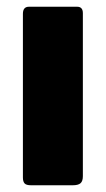

<svg xmlns="http://www.w3.org/2000/svg" viewBox="-20 -550 314 570"><path d="M226 -27Q226 -12 219 -6Q212 0 196 0H72Q58 0 53 -5.5Q48 -11 48 -23V-509Q48 -530 66 -530H209Q226 -530 226 -511Z"/></svg>

Font: Libre Franklin Thin ExtraBold
Style: Regular
Weight: 800
Version: Version 3.000